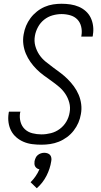

<svg xmlns="http://www.w3.org/2000/svg" viewBox="-20 -763 540 1023"><path d="M201 8Q176 8 152 5Q128 2 106.5 -7Q85 -16 67.5 -31Q50 -46 39.5 -66Q29 -86 25.5 -110Q22 -134 26 -159Q26 -161 26.5 -163.5Q27 -166 28 -168H89Q88 -167 88 -165Q88 -163 87 -162Q83 -137 89.5 -113.5Q96 -90 112.5 -74.5Q129 -59 152.5 -53Q176 -47 201 -47Q226 -47 251.5 -53.5Q277 -60 298.5 -76Q320 -92 333.5 -115Q347 -138 351 -164Q356 -191 349 -216.5Q342 -242 328 -263Q314 -284 294.5 -300.5Q275 -317 254.5 -331.5Q234 -346 213.5 -361Q193 -376 175 -394Q157 -412 142.5 -432.5Q128 -453 118 -476.5Q108 -500 104.5 -526.5Q101 -553 106 -580Q110 -604 119 -625.5Q128 -647 142.5 -666.5Q157 -686 176.5 -701.5Q196 -717 218 -726.5Q240 -736 263 -739.5Q286 -743 308 -743Q332 -743 355.5 -739.5Q379 -736 400 -727Q421 -718 437.5 -703Q454 -688 463.5 -668Q473 -648 476 -624.5Q479 -601 475 -578Q475 -575 474.5 -572.5Q474 -570 473 -568H413Q413 -570 413.5 -571.5Q414 -573 414 -574Q418 -598 412.5 -621Q407 -644 392 -659.5Q377 -675 354.5 -681.5Q332 -688 308 -688Q284 -688 259.5 -681Q235 -674 215 -658Q195 -642 182.5 -619Q170 -596 166 -572Q161 -544 168 -518.5Q175 -493 189 -472Q203 -451 222.5 -435Q242 -419 262.5 -404Q283 -389 303 -374Q323 -359 341 -341Q359 -323 374 -302.5Q389 -282 399 -258.5Q409 -235 412.5 -208.5Q416 -182 411 -155Q407 -131 397.5 -109Q388 -87 372.5 -67Q357 -47 336.5 -32Q316 -17 293.5 -8Q271 1 247.5 4.5Q224 8 201 8ZM176 240 143 208Q158 193 170 175.5Q182 158 190 139Q183 138 177 134Q171 130 167.5 124Q164 118 163.5 110.5Q163 103 164 96Q166 87 170 78Q174 69 181.5 63Q189 57 198 54Q207 51 216 51Q225 51 233.5 54Q242 57 247 63Q252 69 253.5 78Q255 87 253 96Q247 136 227.5 174Q208 212 176 240Z"/></svg>

Font: Iosevka Curly Light Oblique
Style: Regular
Weight: 300
Italic angle: -9°
Monospace: yes
Designer: Belleve Invis
Foundry: Belleve Invis
Version: Version 11.1.0; ttfautohint (v1.8.3)